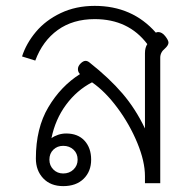

<svg xmlns="http://www.w3.org/2000/svg" viewBox="-20 -623 658 653"><path d="M102 -84Q102 -187 144.5 -258.5Q187 -330 252 -371Q245 -378 245 -388Q245 -398 254 -407Q263 -416 271 -416Q278 -416 285 -410Q352 -357 396.5 -305Q441 -253 473 -186V-442Q473 -461 481 -473Q417 -558 302 -558Q228 -558 176.5 -521Q125 -484 100 -417L55 -431Q69 -475 102 -514.5Q135 -554 186.5 -578.5Q238 -603 302 -603Q430 -603 510 -512Q514 -514 518 -514Q531 -514 542 -500Q553 -486 553 -478Q553 -469 541 -458Q525 -445 525 -427V0H473V-24Q473 -74 447 -137Q421 -200 379.5 -256Q338 -312 293 -343Q241 -316 204.5 -266.5Q168 -217 155 -153Q164 -160 177.5 -164.5Q191 -169 205 -169Q245 -169 267.5 -144.5Q290 -120 290 -80Q290 -40 264.5 -15Q239 10 195 10Q152 10 127 -16.5Q102 -43 102 -84ZM244 -80Q244 -101 230 -114Q216 -127 195 -127Q175 -127 161.5 -114Q148 -101 148 -80Q148 -60 161.5 -46.5Q175 -33 195 -33Q216 -33 230 -46.5Q244 -60 244 -80Z"/></svg>

Font: Niramit ExtraLight
Style: Regular
Weight: 200
Designer: Katatrad Aksorn Co.,Ltd.
Foundry: Cadson Demak Co.,Ltd.
Version: Version 1.000; ttfautohint (v1.6)